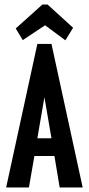

<svg xmlns="http://www.w3.org/2000/svg" viewBox="-20 -823 390 843"><path d="M242 0 219 -138H131L107 0H7L144 -630H206L343 0ZM175 -396 144 -216H206ZM80 -647 49 -698 166 -803H189L301 -701L267 -646L178 -712Z"/></svg>

Font: Inconsolata ExtraCondensed ExtraBold
Style: Regular
Weight: 800
Width: 2
Monospace: yes
Designer: Raph Levien, Cyreal, Brenton Simpson
Foundry: Raph Levien, Cyreal, Google
Version: Version 3.001; ttfautohint (v1.8.2.53-6de2)